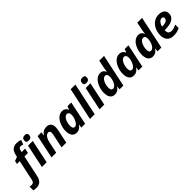

<svg xmlns="http://www.w3.org/2000/svg" viewBox="225 -2369 4213 4213"><g transform="rotate(-45 2331.5 -262.5)"><path d="M-105.5 228V111.3Q-76.2 120.1 -50.8 120.1Q-22.9 120.1 -5.6 110.6Q11.7 101.1 22.5 80.1Q30.3 67.4 35.6 42L136.7 -435.1H49.8L66.9 -509.8L161.1 -544.9L171.9 -593.8Q183.6 -647 205.1 -682.6Q226.6 -718.3 258.8 -738.3Q301.8 -765.1 366.7 -765.1Q398.9 -765.1 430.7 -758.8Q462.4 -752.4 487.8 -740.7L450.2 -638.7Q415 -653.3 384.3 -653.3Q331.1 -653.3 318.4 -594.7L307.6 -546.4H416L391.1 -435.1H283.2L176.3 66.9Q169.9 93.8 163.1 114.3Q139.6 178.7 94.7 209.5Q49.8 240.2 -20 240.2Q-65.4 240.2 -105.5 228ZM506.3 -546.4H653.3L537.1 0H390.6ZM526.9 -672.4Q526.9 -716.3 549.6 -739Q572.3 -761.7 616.7 -761.7Q653.3 -761.7 671.6 -746.8Q689.9 -731.9 689.9 -703.1Q689.9 -658.7 667.2 -636Q644.5 -613.3 600.6 -613.3Q562.5 -613.3 544.7 -627.9Q526.9 -642.6 526.9 -672.4Z M803.7 -546.4H920.9L911.6 -460H915Q945.8 -509.8 986.3 -532.7Q1026.9 -555.7 1083 -555.7Q1149.9 -555.7 1186.5 -517.1Q1223.1 -478.5 1223.1 -409.7Q1223.1 -362.3 1210.9 -304.7L1146 0H999.5L1065.4 -312.5Q1074.2 -353 1074.2 -383.8Q1074.2 -410.2 1060.5 -424.3Q1046.9 -438.5 1022.9 -438.5Q996.6 -438.5 973.4 -422.6Q950.2 -406.7 931.6 -377Q905.3 -335.4 889.2 -258.8L834.5 0H688Z M1315.4 -192.9Q1315.4 -252.4 1331.8 -314Q1348.1 -375.5 1377.7 -427Q1407.2 -478.5 1444.3 -509.3Q1501 -555.7 1568.8 -555.7Q1615.2 -555.7 1647 -534.7Q1678.7 -513.7 1699.2 -469.2H1703.1L1729.5 -546.4H1847.2L1731.9 0H1614.3L1624 -82H1620.6Q1589.4 -34.7 1552 -12.5Q1514.6 9.8 1466.8 9.8Q1392.1 9.8 1353.8 -42Q1315.4 -93.8 1315.4 -192.9ZM1631.3 -216.8Q1646 -247.6 1653.8 -282.5Q1661.6 -317.4 1661.6 -347.2Q1661.6 -397 1638.2 -420.9Q1623.5 -437 1600.1 -437Q1567.4 -437 1539.1 -410.4Q1510.7 -383.8 1491.7 -335.9Q1465.8 -272.9 1465.8 -201.7Q1465.8 -109.9 1524.4 -109.9Q1554.7 -109.9 1583.3 -138.7Q1611.8 -167.5 1631.3 -216.8Z M2043 -759.8H2189.5L2027.8 0H1881.8Z M2294.9 -546.4H2441.9L2325.7 0H2179.2ZM2315.4 -672.4Q2315.4 -716.3 2338.1 -739Q2360.8 -761.7 2405.3 -761.7Q2441.9 -761.7 2460.2 -746.8Q2478.5 -731.9 2478.5 -703.1Q2478.5 -658.7 2455.8 -636Q2433.1 -613.3 2389.2 -613.3Q2351.1 -613.3 2333.3 -627.9Q2315.4 -642.6 2315.4 -672.4Z M2501 -192.9Q2501 -254.9 2518.6 -318.8Q2535.2 -377.9 2563.5 -428Q2591.8 -478 2627.9 -508.3Q2684.1 -555.7 2753.9 -555.7Q2796.9 -555.7 2824.2 -537.1Q2851.6 -518.6 2875.5 -471.7H2878.9Q2882.8 -533.7 2895 -591.8L2930.2 -759.8H3078.6L2917.5 0H2799.8L2809.6 -82H2806.2Q2774.4 -34.2 2737.3 -12.2Q2700.2 9.8 2652.3 9.8Q2577.6 9.8 2539.3 -42Q2501 -93.8 2501 -192.9ZM2799.8 -174.3Q2819.3 -207 2829.6 -242.2Q2847.2 -297.4 2847.2 -347.2Q2847.2 -390.1 2831.3 -413.6Q2815.4 -437 2786.1 -437Q2765.6 -437 2746.6 -425.8Q2727.5 -414.6 2710.9 -393.6Q2686.5 -362.8 2670.4 -316.4Q2651.4 -259.3 2651.4 -201.7Q2651.4 -109.9 2710 -109.9Q2733.4 -109.9 2757.1 -127Q2780.8 -144 2799.8 -174.3Z M3089.8 -192.9Q3089.8 -252.4 3106.2 -314Q3122.6 -375.5 3152.1 -427Q3181.6 -478.5 3218.8 -509.3Q3275.4 -555.7 3343.3 -555.7Q3389.6 -555.7 3421.4 -534.7Q3453.1 -513.7 3473.6 -469.2H3477.5L3503.9 -546.4H3621.6L3506.3 0H3388.7L3398.4 -82H3395Q3363.8 -34.7 3326.4 -12.5Q3289.1 9.8 3241.2 9.8Q3166.5 9.8 3128.2 -42Q3089.8 -93.8 3089.8 -192.9ZM3405.8 -216.8Q3420.4 -247.6 3428.2 -282.5Q3436 -317.4 3436 -347.2Q3436 -397 3412.6 -420.9Q3397.9 -437 3374.5 -437Q3341.8 -437 3313.5 -410.4Q3285.2 -383.8 3266.1 -335.9Q3240.2 -272.9 3240.2 -201.7Q3240.2 -109.9 3298.8 -109.9Q3329.1 -109.9 3357.7 -138.7Q3386.2 -167.5 3405.8 -216.8Z M3680.7 -192.9Q3680.7 -254.9 3698.2 -318.8Q3714.8 -377.9 3743.2 -428Q3771.5 -478 3807.6 -508.3Q3863.8 -555.7 3933.6 -555.7Q3976.6 -555.7 4003.9 -537.1Q4031.2 -518.6 4055.2 -471.7H4058.6Q4062.5 -533.7 4074.7 -591.8L4109.9 -759.8H4258.3L4097.2 0H3979.5L3989.3 -82H3985.8Q3954.1 -34.2 3917 -12.2Q3879.9 9.8 3832 9.8Q3757.3 9.8 3719 -42Q3680.7 -93.8 3680.7 -192.9ZM3979.5 -174.3Q3999 -207 4009.3 -242.2Q4026.9 -297.4 4026.9 -347.2Q4026.9 -390.1 4011 -413.6Q3995.1 -437 3965.8 -437Q3945.3 -437 3926.3 -425.8Q3907.2 -414.6 3890.6 -393.6Q3866.2 -362.8 3850.1 -316.4Q3831.1 -259.3 3831.1 -201.7Q3831.1 -109.9 3889.6 -109.9Q3913.1 -109.9 3936.8 -127Q3960.4 -144 3979.5 -174.3Z M4269.5 -204.1Q4269.5 -269.5 4287.1 -328.9Q4304.7 -388.2 4337.9 -435.3Q4371.1 -482.4 4416 -511.7Q4483.4 -555.7 4570.8 -555.7Q4624.5 -555.7 4664.3 -538.3Q4704.1 -521 4725.6 -489.3Q4747.1 -457.5 4747.1 -415Q4747.1 -362.3 4722.7 -322.5Q4698.2 -282.7 4650.4 -257.8Q4573.7 -218.3 4443.8 -218.3H4418.5Q4418 -212.4 4418 -198.7Q4418 -148.9 4442.9 -123.8Q4467.8 -98.6 4516.1 -98.6Q4552.2 -98.6 4588.4 -109.1Q4624.5 -119.6 4668.5 -142.6V-35.2Q4620.6 -10.7 4576.2 -0.5Q4531.7 9.8 4476.6 9.8Q4411.6 9.8 4365.2 -15.6Q4318.8 -41 4294.2 -89.1Q4269.5 -137.2 4269.5 -204.1ZM4606.4 -405.3Q4606.4 -426.8 4593 -440.2Q4579.6 -453.6 4554.2 -453.6Q4528.3 -453.6 4503.4 -435.1Q4478.5 -416.5 4460 -384.5Q4441.4 -352.5 4434.1 -314H4451.2Q4525.9 -314 4566.2 -337.9Q4606.4 -361.8 4606.4 -405.3Z"/></g></svg>

Font: Viking Open Sans
Style: Bold Italic
Weight: 700
Italic angle: -12°
Foundry: Ascender Corporation
Version: Version 2.000